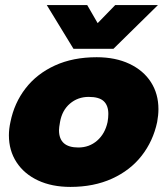

<svg xmlns="http://www.w3.org/2000/svg" viewBox="-20 -720 656 755"><path d="M164 -700H323L364 -629L433 -700H601L426 -528H269ZM15 -188Q15 -213 21 -240Q36 -315 80.5 -372.5Q125 -430 196 -462.5Q267 -495 360 -495Q434 -495 489 -469Q544 -443 573.5 -397Q603 -351 603 -291Q603 -267 598 -240Q582 -165 537 -107.5Q492 -50 420.5 -17.5Q349 15 257 15Q184 15 129.5 -10.5Q75 -36 45 -82Q15 -128 15 -188ZM403 -240Q406 -257 406 -272Q406 -305 388 -322Q370 -339 329 -339Q286 -339 255 -312.5Q224 -286 216 -240Q212 -218 212 -208Q212 -140 288 -140Q331 -140 362 -167Q393 -194 403 -240Z"/></svg>

Font: Readiness ExtraBold
Style: Italic
Weight: 800
Italic angle: -12°
Designer: Katatrad Team
Foundry: CadsonDemak
Version: Version 1.00;January 16, 2020;FontCreator 12.0.0.2550 64-bit